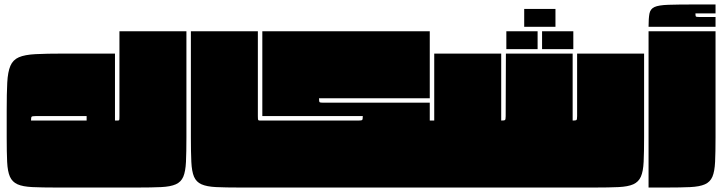

<svg xmlns="http://www.w3.org/2000/svg" viewBox="-20 -840 3235 860"><path d="M505 0H235Q168 0 125 -2Q82 -4 58.5 -14.5Q35 -25 24.5 -48.5Q14 -72 12 -115Q10 -158 10 -225V-345Q10 -422 12.5 -470Q15 -518 26.5 -545Q38 -572 64.5 -583.5Q91 -595 139.5 -597.5Q188 -600 265 -600H495V-300H505ZM139 -320Q124 -320 121.5 -317Q119 -314 119 -300H368V-320Z M515 -700H815V-225Q815 -158 813 -115Q811 -72 801 -48.5Q791 -25 767.5 -14.5Q744 -4 702 -2Q660 0 593 0H504Q501 -37 498 -76.5Q495 -116 495 -153Q495 -164 495 -172.5Q495 -181 496 -194Q497 -207 499 -231.5Q501 -256 504 -300H505Q513 -300 514 -302.5Q515 -305 515 -320Z M1135 -700V-320Q1135 -305 1136.5 -302.5Q1138 -300 1145 -300V0H1057Q990 0 948 -2Q906 -4 882.5 -14.5Q859 -25 849 -48.5Q839 -72 837 -115Q835 -158 835 -225V-700Z M1429 -380H1905V-300H1915V0H1144Q1141 -37 1138 -76.5Q1135 -116 1135 -153Q1135 -164 1135 -172.5Q1135 -181 1136 -194Q1137 -207 1139 -231.5Q1141 -256 1144 -300H1585Q1600 -300 1602.5 -303Q1605 -306 1605 -320H1155V-700H1905V-400H1409Q1409 -385 1411.5 -382.5Q1414 -380 1429 -380Z M2565 -600H2865V-225Q2865 -158 2863 -115Q2861 -72 2850.5 -48.5Q2840 -25 2816.5 -14.5Q2793 -4 2750.5 -2Q2708 0 2640 0H1914Q1911 -37 1908 -76.5Q1905 -116 1905 -153Q1905 -164 1905 -172.5Q1905 -181 1906 -194Q1907 -207 1909 -231.5Q1911 -256 1914 -300H1925V-600H2225V-300Q2239 -300 2242 -302.5Q2245 -305 2245 -320L2246 -600H2545V-300Q2559 -300 2562 -302.5Q2565 -305 2565 -320ZM2248 -700H2388V-620H2248ZM2408 -700H2548V-620H2408ZM2328 -800H2468V-720H2328Z M2885 -700H3185V-225Q3185 -158 3183 -115Q3181 -72 3171 -48.5Q3161 -25 3137.5 -14.5Q3114 -4 3072 -2Q3030 0 2963 0H2885ZM3185 -820V-780H3095Q3095 -768 3097 -766Q3099 -764 3110 -764H3185V-720H2885Q2885 -758 2889 -779Q2893 -800 2911.5 -808.5Q2930 -817 2973 -818.5Q3016 -820 3095 -820Z"/></svg>

Font: Badeen Display
Style: Regular
Weight: 400
Version: Version 1.000; ttfautohint (v1.8.4.7-5d5b)